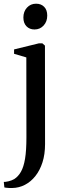

<svg xmlns="http://www.w3.org/2000/svg" viewBox="-54 -748 337 1010"><path d="M10 241Q1.5 241 -7.2 240.8Q-16 240.5 -22.5 239.5Q-29 238.5 -31 238L-34 209Q-26.5 209.5 -9.8 205.8Q7 202 21 194Q42 180.5 56.2 155.5Q70.5 130.5 77.8 87Q85 43.5 85 -25.5L84.5 -446L20 -465V-488L150.5 -520H169L182.5 -508L183 10Q183 63.5 169.5 105.8Q156 148 132.2 178Q108.5 208 77.2 224.2Q46 240.5 10 241ZM127 -593Q101.5 -593 85.2 -609.8Q69 -626.5 69 -656Q69 -687.5 88 -708Q107 -728.5 135.5 -728.5H136.5Q162 -728.5 178.2 -712.2Q194.5 -696 194.5 -666Q194.5 -634.5 175.5 -613.8Q156.5 -593 128 -593Z"/></svg>

Font: Merriweather 120pt
Style: Regular
Weight: 400
Version: Version 2.100